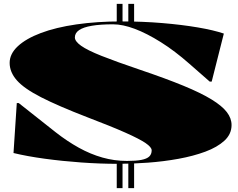

<svg xmlns="http://www.w3.org/2000/svg" viewBox="-20 -835 1235 995"><path d="M645 140V0H675V140ZM585 140V0H615V140ZM585 -718V-815H615V-718ZM645 -718V-815H675V-718ZM590 14Q499 14 401 7Q303 0 211.5 -12.5Q120 -25 50 -42L67 -301H77L268 -150Q328 -103 388.5 -69.5Q449 -36 511 -18.5Q573 -1 638 -1Q685 -1 713 -6.5Q741 -12 753.5 -24Q766 -36 766 -56Q766 -72 734.5 -93.5Q703 -115 630 -147.5Q557 -180 431 -228Q281 -286 193 -331Q105 -376 67.5 -418.5Q30 -461 30 -509Q30 -556 72.5 -595.5Q115 -635 192 -664Q269 -693 375.5 -708.5Q482 -724 609 -724Q719 -724 820.5 -715.5Q922 -707 1004.5 -693Q1087 -679 1140 -661L1077 -412H1067L962 -504Q886 -571 813.5 -616.5Q741 -662 678.5 -685.5Q616 -709 566 -709Q500 -709 456 -701.5Q412 -694 390 -679Q368 -664 368 -641Q368 -621 400 -598Q432 -575 506 -545.5Q580 -516 707 -473Q840 -428 931 -390.5Q1022 -353 1076.5 -319.5Q1131 -286 1155.5 -254Q1180 -222 1180 -187Q1180 -140 1143 -106Q1106 -72 1044 -49Q982 -26 905 -12Q828 2 746.5 8Q665 14 590 14Z"/></svg>

Font: Kalnia Expanded
Style: Bold
Weight: 700
Width: 7
Designer: Frida Medrano
Foundry: Frida Medrano
Version: Version 1.105